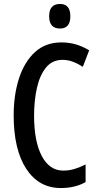

<svg xmlns="http://www.w3.org/2000/svg" viewBox="-20 -939 495 969"><path d="M296 -637Q244 -637 212.5 -598.5Q181 -560 166.5 -496Q152 -432 152 -356Q152 -225 191 -151.5Q230 -78 299 -78Q329 -78 356.5 -86.5Q384 -95 412 -109V-20Q359 10 287 10Q176 10 112.5 -87Q49 -184 49 -357Q49 -460 76 -543.5Q103 -627 156.5 -676Q210 -725 290 -725Q328 -725 362.5 -715Q397 -705 430 -685L398 -602Q373 -618 347.5 -627.5Q322 -637 296 -637ZM283 -919Q335 -919 335 -857Q335 -795 283 -795Q228 -795 228 -857Q228 -919 283 -919Z"/></svg>

Font: Noto Sans Telugu ExtraCondensed Medium
Style: Regular
Weight: 500
Width: 2
Designer: Jelle Bosma - Monotype Design Team
Foundry: Monotype Imaging Inc.
Version: Version 2.005; ttfautohint (v1.8.4.7-5d5b)